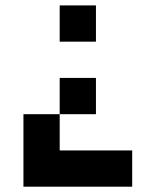

<svg xmlns="http://www.w3.org/2000/svg" viewBox="-20 -704 587 724"><path d="M341.8 -546.9H205.1V-683.6H341.8ZM68.4 -273.4H205.1V-136.7H478.5V0H68.4ZM341.8 -273.4H205.1V-410.2H341.8Z"/></svg>

Font: DatCub
Style: Bold
Weight: 700
Designer: GGBot
Version: 1.00